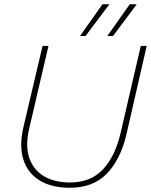

<svg xmlns="http://www.w3.org/2000/svg" viewBox="-20 -877 713 907"><path d="M310 10Q223 10 166.5 -25Q110 -60 90 -124.5Q70 -189 91 -278L181 -660H209L118 -270Q99 -189 118 -132Q137 -75 187 -45Q237 -15 311 -15Q408 -15 466 -76.5Q524 -138 550 -250L645 -660H673L577 -241Q549 -123 484.5 -56.5Q420 10 310 10ZM487 -707 593 -857H626L514 -707ZM358 -707 464 -857H497L384 -707Z"/></svg>

Font: Work Sans ExtraLight
Style: Italic
Weight: 200
Italic angle: -13°
Designer: Wei Huang
Foundry: Wei Huang
Version: Version 2.012; ttfautohint (v1.8.3)